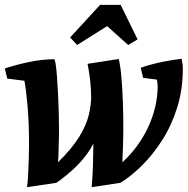

<svg xmlns="http://www.w3.org/2000/svg" viewBox="-31 -761 777 794"><path d="M81 13Q84 -10 85.5 -42Q87 -74 88 -107.5Q89 -141 89 -166Q89 -258 82.5 -327.5Q76 -397 70 -427L-1 -436L-11 -478Q38 -494 91.5 -505Q145 -516 193 -516Q196 -516 199 -497Q202 -478 204.5 -446Q207 -414 209 -375Q211 -336 212 -296.5Q213 -257 213 -222Q213 -206 212.5 -187Q212 -168 211.5 -149.5Q211 -131 210.5 -115Q210 -99 209 -90Q266 -146 295.5 -193.5Q325 -241 335.5 -283Q346 -325 346 -362Q346 -376 344.5 -398.5Q343 -421 339.5 -447Q336 -473 331 -497L460 -517Q467 -489 471 -442.5Q475 -396 477 -342.5Q479 -289 479 -237Q479 -196 477.5 -155Q476 -114 475 -90Q508 -120 535 -156.5Q562 -193 581 -233.5Q600 -274 610.5 -317.5Q621 -361 621 -405Q621 -413 620 -420Q619 -427 617 -432L561 -439L551 -481Q599 -497 642.5 -505.5Q686 -514 720 -518Q722 -508 723.5 -498Q725 -488 725 -477Q725 -390 701.5 -315.5Q678 -241 639.5 -181Q601 -121 556 -76.5Q511 -32 467 -5L348 13Q350 -9 351.5 -33.5Q353 -58 353.5 -82.5Q354 -107 354.5 -128.5Q355 -150 355 -167Q344 -145 327.5 -122.5Q311 -100 290.5 -79Q270 -58 247.5 -39.5Q225 -21 202 -5ZM288 -575 259 -606 383 -741H468L538 -598L499 -575L412 -653Z"/></svg>

Font: Manuale
Style: Italic
Weight: 400
Italic angle: -11°
Designer: Eduardo Tunni / Pablo Cosgaya
Foundry: Eduardo Tunni / Pablo Cosgaya
Version: Version 1.002